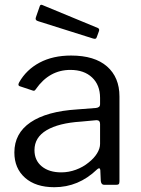

<svg xmlns="http://www.w3.org/2000/svg" viewBox="-20 -772 588 802"><path d="M157 -751 389 -655Q397 -651 393 -641L385 -619Q383 -612 379.5 -610.5Q376 -609 369 -611L141 -683Q125 -687 130 -700L146 -746Q147 -750 150 -751.5Q153 -753 157 -751ZM207 10Q129 10 84.5 -29.5Q40 -69 40 -135Q40 -215 107.5 -261Q175 -307 303 -315L381 -321Q398 -323 398 -336V-363Q398 -417 364.5 -448.5Q331 -480 274 -480Q186 -480 130 -400Q127 -395 124 -393.5Q121 -392 116 -394L62 -412Q57 -414 57 -419Q57 -422 60 -428Q90 -481 145.5 -510.5Q201 -540 277 -540Q375 -540 427 -494.5Q479 -449 479 -369V-15Q479 -6 476 -3Q473 0 465 0H415Q403 0 401 -16L399 -62Q398 -69 394 -69Q390 -69 385 -64Q308 10 207 10ZM383 -270 318 -264Q225 -258 174.5 -228Q124 -198 124 -145Q124 -102 154.5 -77Q185 -52 236 -52Q267 -52 297 -63Q327 -74 350 -93Q373 -111 385.5 -131.5Q398 -152 398 -171V-254Q398 -270 383 -270Z"/></svg>

Font: Libre Franklin
Style: Regular
Weight: 400
Designer: Pablo Impallari, Rodrigo Fuenzalida
Foundry: Impallari Type
Version: Version 1.002; ttfautohint (v1.5)